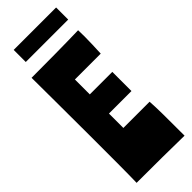

<svg xmlns="http://www.w3.org/2000/svg" viewBox="-320 -1024 1056 1056"><g transform="rotate(-45 207.5 -496.0)"><path d="M398 3C398 -147 398 -203 394 -265H190V-377H365V-526H190V-642H391C393 -681 395 -739 395 -772C395 -794 394 -804 394 -821C286 -818 133 -817 28 -817C28 -764 30 -544 30 -342C30 -194 30 -56 28 0C136 0 324 1 398 3ZM67 -995V-901H397V-995Z"/></g></svg>

Font: Ranchers
Style: Regular
Weight: 400
Designer: Pablo Impallari, Brenda Gallo
Foundry: Pablo Impallari, Brenda Gallo
Version: Version 1.000